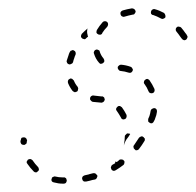

<svg xmlns="http://www.w3.org/2000/svg" viewBox="-20 -465 469 460"><path d="M113 -42Q110 -43 107 -41Q104 -40 104 -37Q103 -35 103 -34Q104 -32 104 -31Q105 -30 106 -29Q108 -28 109 -28Q120 -25 130 -25H133Q136 -25 138 -27Q140 -30 140 -33Q140 -34 139 -36Q139 -37 138 -38Q137 -39 135 -40Q134 -40 133 -40H130Q121 -40 113 -42ZM195 -48Q193 -47 192 -47Q187 -46 183 -45Q180 -44 178 -42Q176 -39 177 -36Q177 -35 178 -33Q179 -32 180 -31Q181 -30 183 -30Q184 -30 186 -30Q190 -31 195 -32Q195 -32 195 -32Q201 -34 208 -35Q211 -36 212 -39Q214 -42 213 -45Q212 -46 211 -47Q210 -48 209 -49Q208 -50 206 -50Q205 -50 203 -50Q199 -49 195 -48ZM53 -84Q50 -84 48 -83Q46 -82 46 -81Q45 -79 44 -78Q44 -76 44 -75Q45 -74 46 -72Q52 -63 61 -54Q63 -52 66 -52Q69 -52 71 -55Q74 -57 73 -60Q73 -63 71 -65Q64 -72 58 -81Q56 -83 53 -84ZM256 -78Q256 -78 256 -78Q256 -78 256 -77Q256 -76 256 -74Q253 -72 249 -70Q248 -69 247 -68Q246 -66 246 -65Q245 -64 246 -62Q246 -61 247 -59Q248 -57 251 -56Q254 -55 257 -57Q267 -63 276 -70Q278 -72 278 -75Q279 -78 277 -80Q276 -81 275 -82Q273 -83 272 -83Q270 -83 269 -83Q267 -83 266 -82Q263 -79 260 -77Q258 -77 256 -78ZM300 -112Q300 -109 303 -107Q304 -106 305 -105Q307 -105 308 -105Q310 -106 311 -106Q312 -107 313 -108Q320 -117 326 -127Q327 -128 327 -130Q327 -131 327 -133Q326 -134 325 -135Q325 -136 323 -137Q321 -139 318 -138Q315 -137 313 -135Q307 -126 301 -117Q299 -115 300 -112ZM279 -138Q279 -140 280 -141Q281 -142 282 -143Q283 -144 284 -145Q286 -146 287 -145Q288 -145 290 -145Q291 -144 292 -144Q288 -137 283 -131Q280 -126 278 -121Q277 -118 277 -116Q277 -117 277 -118Q277 -119 277 -120Q279 -129 279 -138ZM44 -131Q44 -132 43 -133Q42 -134 41 -135Q39 -136 38 -136Q35 -136 32 -135Q30 -133 30 -130Q29 -128 29 -126Q29 -123 31 -120Q33 -118 36 -118Q38 -118 39 -118Q41 -119 42 -120Q43 -121 44 -122Q44 -123 44 -125Q44 -126 45 -128Q45 -129 44 -131ZM335 -180Q335 -179 335 -177Q335 -176 335 -174Q336 -173 337 -172Q338 -171 340 -170Q342 -169 345 -170Q348 -172 349 -175Q351 -178 352 -182Q355 -189 356 -197Q356 -198 356 -200Q356 -201 355 -203Q354 -204 353 -205Q352 -205 350 -206Q347 -206 344 -204Q342 -203 341 -200Q340 -193 338 -187Q337 -184 335 -180ZM271 -181Q272 -180 274 -179Q275 -179 277 -179Q278 -179 280 -180Q282 -181 283 -184Q284 -187 283 -190Q278 -200 272 -208Q271 -209 269 -210Q268 -211 267 -211Q265 -211 264 -211Q262 -210 261 -209Q259 -207 258 -204Q258 -201 260 -199Q265 -192 270 -183Q270 -182 271 -181ZM226 -220Q227 -220 229 -222Q230 -223 230 -224Q231 -225 231 -227Q231 -228 230 -230Q230 -231 229 -232Q228 -233 226 -234Q225 -234 223 -234Q213 -235 205 -236Q202 -237 199 -235Q196 -233 196 -230Q195 -227 197 -225Q199 -222 202 -221Q212 -220 223 -219Q225 -219 226 -220ZM340 -242Q343 -241 346 -242Q349 -243 350 -246Q351 -249 350 -252Q345 -263 338 -273Q336 -275 333 -276Q330 -276 328 -274Q325 -272 325 -269Q324 -266 326 -264Q332 -256 336 -246Q337 -243 340 -242ZM157 -245Q158 -245 159 -244Q161 -244 162 -245Q164 -245 165 -246Q167 -248 167 -251Q168 -254 166 -257Q160 -264 157 -272Q156 -273 155 -274Q154 -275 153 -276Q151 -277 150 -277Q148 -277 147 -276Q144 -275 143 -272Q142 -269 143 -266Q147 -256 154 -247Q155 -246 157 -245ZM294 -291Q297 -293 298 -296Q299 -299 297 -301Q296 -304 293 -305Q282 -309 270 -310Q267 -310 265 -308Q262 -306 262 -303Q262 -300 264 -298Q266 -295 269 -295Q279 -294 288 -291Q291 -290 294 -291ZM140 -320Q139 -317 141 -314Q142 -312 145 -311Q148 -310 151 -312Q154 -313 155 -316Q156 -321 158 -326Q159 -330 161 -334Q162 -337 161 -340Q160 -343 157 -344Q156 -345 154 -345Q153 -345 152 -344Q150 -344 149 -343Q148 -342 147 -340Q145 -336 144 -332Q142 -326 140 -320ZM219 -313Q220 -312 222 -312Q223 -312 225 -313Q226 -313 227 -314Q230 -316 230 -319Q230 -322 228 -325Q222 -332 219 -341Q219 -344 216 -345Q213 -347 210 -346Q207 -345 206 -343Q204 -340 205 -337Q209 -324 217 -315Q218 -314 219 -313ZM414 -399Q412 -401 409 -401Q406 -402 404 -400Q401 -398 401 -394Q401 -391 403 -389Q408 -383 412 -377Q414 -374 415 -373Q417 -370 420 -369Q423 -368 426 -370Q428 -372 429 -375Q430 -378 428 -380Q427 -383 424 -386Q420 -392 414 -399ZM185 -372Q184 -371 182 -371Q181 -371 179 -372Q178 -372 177 -373Q174 -375 174 -378Q174 -381 176 -384Q183 -391 190 -397Q189 -395 189 -393Q188 -387 190 -381Q190 -379 191 -377Q189 -376 187 -374Q186 -373 185 -372ZM211 -387Q212 -384 215 -383Q216 -382 218 -382Q219 -382 221 -382Q222 -382 223 -383Q225 -384 225 -386Q230 -394 237 -401Q239 -404 239 -407Q239 -410 237 -412Q236 -413 234 -414Q233 -414 232 -414Q230 -414 229 -414Q227 -413 226 -412Q218 -403 212 -393Q211 -390 211 -387ZM345 -442Q343 -441 342 -438Q341 -435 342 -432Q344 -429 347 -429Q356 -426 365 -421Q368 -419 371 -420Q374 -421 376 -423Q377 -426 376 -429Q375 -432 373 -434Q362 -440 351 -443Q348 -444 345 -442ZM269 -436Q268 -433 269 -430Q270 -427 272 -426Q275 -424 278 -425Q288 -428 298 -430Q302 -430 303 -433Q305 -435 305 -438Q304 -441 302 -443Q299 -445 296 -445Q284 -443 274 -440Q271 -439 269 -436Z"/></svg>

Font: FRB American Cursive Dashed Extralight
Style: Italic
Weight: 200
Italic angle: -25°
Version: Version 2.0;Modular Font Editor K font №1